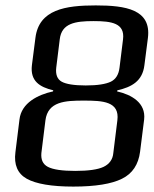

<svg xmlns="http://www.w3.org/2000/svg" viewBox="-20 -680 568 710"><path d="M413 -342 414 -346C467 -358 507 -380 514 -439L527 -540C540 -645 445 -660 334 -660C222 -660 124 -645 111 -540L98 -439C91 -380 127 -358 177 -346L176 -342C121 -330 59 -300 52 -238L37 -117C31 -71 45 -38 79 -19C113 0 171 10 251 10C333 10 393 0 431 -19C470 -38 492 -72 498 -119L513 -238C520 -300 466 -330 413 -342ZM326 -602C394 -602 442 -594 435 -535L422 -430C419 -404 408 -387 390 -378C371 -369 341 -364 297 -364C254 -364 224 -369 208 -378C192 -387 185 -404 188 -430L201 -535C208 -594 258 -602 326 -602ZM290 -308C360 -308 423 -305 414 -235L399 -114C397 -90 384 -73 363 -63C342 -53 307 -48 258 -48C210 -48 176 -53 157 -63C138 -73 131 -90 133 -114L148 -235C157 -305 221 -308 290 -308Z"/></svg>

Font: Gamestation Display
Style: Italic
Weight: 400
Designer: Jonas Hecksher
Foundry: Jonas Hecksher, Playtypeª, e-types AS
Version: Version 1.003